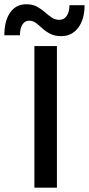

<svg xmlns="http://www.w3.org/2000/svg" viewBox="-108 -862 408 882"><path d="M12.5 -842.5Q41.5 -842.5 61.8 -831.5Q82 -820.5 97.8 -806.5Q113.5 -792.5 129 -781.8Q144.5 -771 164.5 -771Q186 -771 198.5 -789Q211 -807 211 -838H280.5Q280.5 -773 251.2 -734.5Q222 -696 173.5 -696Q143 -696 122.5 -706.8Q102 -717.5 86.8 -731.5Q71.5 -745.5 57.5 -756.2Q43.5 -767 26 -767Q6 -767 -5.2 -748.8Q-16.5 -730.5 -16.5 -700H-88Q-88 -766.5 -61.2 -804.5Q-34.5 -842.5 12.5 -842.5ZM50 -650.5H153.5V0H50Z"/></svg>

Font: Overused Grotesk Medium
Style: Regular
Weight: 525
Version: Version 0.004